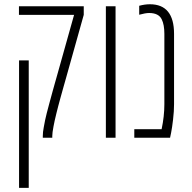

<svg xmlns="http://www.w3.org/2000/svg" viewBox="-20 -660 922 920"><path d="M230.5 -8.3V0H185.1V-8.3Q185.1 -27.3 189.5 -49.3L196.3 -85Q201.7 -110.8 215.8 -162.6Q230 -214.4 232.7 -224.6Q235.4 -234.9 242.4 -259.3Q249.5 -283.7 251 -289.6L335 -588.9H70.8V-629.9H381.3V-588.9L297.4 -289.6Q291.5 -269.5 283.4 -240.2Q275.4 -210.9 269 -188.5Q262.7 -166 259 -151.4Q255.4 -136.7 250.2 -116.7Q245.1 -96.7 242.2 -82.8Q239.3 -68.8 236.3 -53.7Q230.5 -23.4 230.5 -8.3ZM117.7 240.2H71.3V-370.6H117.7Z M533.7 0H487.3V-629.9H533.7Z M698.2 -639.6Q814 -639.6 814 -497.6V-160.6Q814 -127.4 809.3 -87.4Q804.7 -47.4 799.8 -23.4L794.9 0H623.5V-41H754.4Q767.6 -103 767.6 -160.6V-497.6Q767.6 -542 754.9 -567.4Q740.2 -597.7 694.3 -597.7Q677.2 -597.7 647 -589.4V-632.3Q673.8 -639.6 698.2 -639.6Z"/></svg>

Font: Open Sans Hebrew Condensed Light
Style: Regular
Weight: 300
Width: 3
Foundry: Ascender Corporation, Yanek Iontef
Version: Version 2.001;PS 002.001;hotconv 1.0.70;makeotf.lib2.5.58329